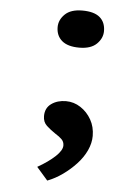

<svg xmlns="http://www.w3.org/2000/svg" viewBox="-53 -580 600 825"><g transform="rotate(5 247.0 -167.5)"><path d="M182 203 134 148Q180 122 209 95Q238 68 238 47Q238 31 227.5 20.5Q217 10 199 -1Q178 -15 161 -30.5Q144 -46 144 -72Q144 -107 170 -125.5Q196 -144 233 -144Q267 -144 296 -125Q325 -106 342.5 -75Q360 -44 360 -5Q360 26 345.5 57.5Q331 89 305 117Q279 145 247.5 167.5Q216 190 182 203ZM269 -378Q219 -378 194 -399.5Q169 -421 169 -458Q169 -489 194 -513.5Q219 -538 269 -538Q320 -538 344.5 -517Q369 -496 369 -458Q369 -427 344 -402.5Q319 -378 269 -378Z"/></g></svg>

Font: Lexend Peta Medium
Style: Regular
Weight: 500
Designer: Bonnie Shaver-Troup, Thomas Jockin
Foundry: Lexend
Version: Version 1.007